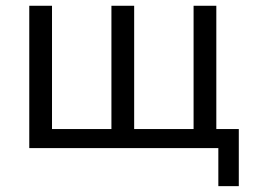

<svg xmlns="http://www.w3.org/2000/svg" viewBox="-20 -506 864 656"><path d="M726 130V0H80V-486.3H157.7V-65.1H360.7V-486.3H438.4V-65.1H641.4V-486.3H719.1V-65.1H795.9V130Z"/></svg>

Font: Nunito Sans 12pt ExtraLight
Style: Regular
Weight: 200
Designer: Vernon Adams
Foundry: Vernon Adams
Version: Version 3.101;gftools[0.9.27]